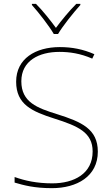

<svg xmlns="http://www.w3.org/2000/svg" viewBox="-20 -969 583 999"><path d="M260 -792H282C306 -833 361 -902 398 -943V-949H377C340 -912 299 -862 271 -824C243 -862 204 -912 167 -949H146V-943C183 -902 236 -833 260 -792ZM489 -180C489 -298 404 -335 277 -375C174 -407 91 -437 91 -546C91 -653 183 -699 289 -699C342 -699 398 -691 460 -664L471 -687C412 -713 354 -724 291 -724C165 -724 64 -664 64 -544C64 -425 147 -389 263 -352C386 -313 462 -280 462 -181C462 -65 365 -15 252 -15C171 -15 109 -29 56 -48V-19C104 -5 158 10 250 10C380 10 489 -51 489 -180Z"/></svg>

Font: Noto Sans Syriac Eastern Thin
Style: Regular
Weight: 100
Designer: Patrick Giasson and the Monotype Design Team
Foundry: Monotype Imaging Inc.
Version: Version 3.001